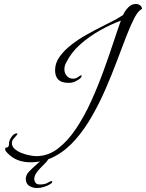

<svg xmlns="http://www.w3.org/2000/svg" viewBox="-20 -718 737 969"><path d="M133 101Q100 101 71.5 90.5Q43 80 19 56Q15 52 10.5 46.5Q6 41 6 35Q6 27 12 26.5Q18 26 19 25Q25 20 25 13.5Q25 7 26 0Q28 -13 39.5 -29Q51 -45 66 -45Q66 -45 67 -44.5Q68 -44 68 -43Q68 -39 61 -32Q54 -25 47 -16Q40 -7 40 4Q40 21 54 33.5Q68 46 88.5 54Q109 62 129.5 66Q150 70 163 70Q222 70 271.5 32.5Q321 -5 363 -67.5Q405 -130 439.5 -206Q474 -282 502 -359Q530 -436 552 -503Q574 -570 590 -614Q539 -595 484.5 -564.5Q430 -534 384.5 -493.5Q339 -453 314 -402Q305 -387 305 -368Q305 -349 317 -335Q329 -321 349 -321Q364 -321 374.5 -329.5Q385 -338 390 -338Q392 -338 392 -336Q392 -326 377.5 -317Q363 -308 356 -305Q349 -303 344 -301.5Q339 -300 331 -300H324Q258 -300 258 -364Q258 -400 281 -432Q304 -464 340 -492Q376 -520 418 -543.5Q460 -567 499 -586.5Q538 -606 565 -620L601 -642Q609 -661 626 -679.5Q643 -698 666 -698Q677 -698 686.5 -691.5Q696 -685 697 -673Q677 -664 657.5 -626Q638 -588 616 -531Q594 -474 568.5 -406Q543 -338 512 -267Q481 -196 443.5 -130.5Q406 -65 360 -12.5Q314 40 257.5 70.5Q201 101 133 101ZM166 231Q148 231 130 221.5Q112 212 110 187Q110 165 126.5 148Q143 131 160 116Q187 93 198.5 82Q210 71 214 68Q218 65 222 65Q232 65 234 67Q224 89 210 103.5Q196 118 183 131Q170 144 161.5 158Q153 172 153 185Q153 195 159 204Q165 213 181 213Q207 213 220.5 204.5Q234 196 240 196Q244 196 244 199Q244 205 231.5 212.5Q219 220 201 225.5Q183 231 166 231Z"/></svg>

Font: Beau Rivage
Style: Regular
Weight: 400
Designer: Robert E. Leuschke
Foundry: Robert E. Leuschke
Version: Version 1.010; ttfautohint (v1.8.3)